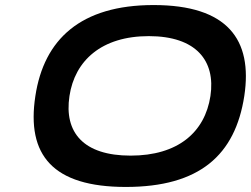

<svg xmlns="http://www.w3.org/2000/svg" viewBox="-20 -732 993 760"><path d="M120 -352C84 -118 189 8 478 8C770 8 911 -118 947 -352C981 -576 880 -712 588 -712C299 -712 154 -576 120 -352ZM255 -352C276 -492 382 -589 569 -589C756 -589 834 -492 813 -352C791 -208 684 -116 497 -116C310 -116 233 -208 255 -352Z"/></svg>

Font: Ampere
Style: UltExtIta
Weight: 400
Version: Version 1